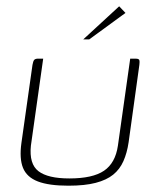

<svg xmlns="http://www.w3.org/2000/svg" viewBox="-20 -585 495 609"><path d="M117 -399 78 -123Q72 -65 102 -42Q132 -19 200 -19Q274 -19 310 -43.5Q346 -68 354 -123L393 -399Q394 -399 396 -399Q398 -399 400.5 -399Q403 -399 405 -399Q407 -399 409 -399Q416 -399 419 -397.5Q422 -396 422.5 -392Q423 -388 422 -379L388 -134Q383 -100 371.5 -74Q360 -48 339 -31Q318 -14 283.5 -5Q249 4 197 4Q135 4 100 -9.5Q65 -23 53 -52.5Q41 -82 48 -132L83 -379Q85 -391 88.5 -395Q92 -399 101 -399Q105 -399 109 -399Q113 -399 117 -399ZM244 -460 358 -565 378 -544 263 -460Z"/></svg>

Font: Genos ExtraLight
Style: Italic
Weight: 250
Italic angle: -8°
Designer: Robert E. Leuschke
Foundry: Robert E. Leuschke
Version: Version 1.010